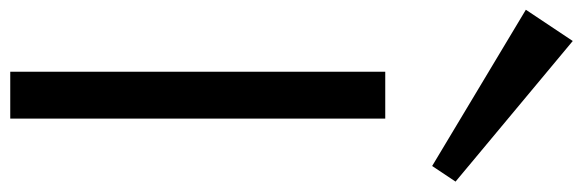

<svg xmlns="http://www.w3.org/2000/svg" viewBox="-472 -754 1165 384"><g transform="rotate(90 111.0 -562.5)"><path d="M63 -750H156.7V0H63ZM-61 -1031.2 1.5 -1125 282.7 -890.6 251.5 -843.8Z"/></g></svg>

Font: Michroma
Style: Regular
Weight: 400
Version: Version 1.000